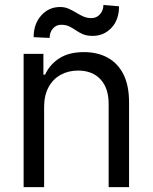

<svg xmlns="http://www.w3.org/2000/svg" viewBox="-20 -766 625 786"><path d="M160.6 -328.1V0H76.7V-545.4H157.7V-460.4H164.6Q183.6 -502 222.9 -527.3Q262.2 -552.7 323.7 -552.7Q378.9 -552.7 420.7 -530Q462.4 -507.3 485.4 -461.7Q508.3 -416 508.3 -346.7V0H424.8V-340.8Q424.8 -405.3 391.4 -441.2Q357.9 -477.1 299.8 -477.1Q259.8 -477.1 228.3 -459.7Q196.8 -442.4 178.7 -408.9Q160.6 -375.5 160.6 -328.1ZM183.1 -610.8 117.7 -613.8Q117.7 -668 148.7 -702.6Q179.7 -737.3 225.6 -737.3Q245.6 -737.3 261.5 -730.2Q277.3 -723.1 291.5 -714.4Q305.7 -705.6 320.8 -698.7Q335.9 -691.9 355 -691.9Q375 -691.9 389.2 -707.5Q403.3 -723.1 403.3 -745.6L467.3 -740.2Q467.3 -685.1 436.3 -652.1Q405.3 -619.1 359.4 -619.1Q335 -619.1 318.8 -626.2Q302.7 -633.3 290.3 -642.1Q277.8 -650.9 263.9 -657.7Q250 -664.6 230 -664.6Q210 -664.6 196.5 -648.9Q183.1 -633.3 183.1 -610.8Z"/></svg>

Font: Sahel VF Regular
Style: Regular
Weight: 400
Foundry: Saber Rastikerdar (saber.rastikerdar@gmail.com)
Version: Version 3.4.0